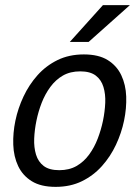

<svg xmlns="http://www.w3.org/2000/svg" viewBox="-20 -720 543 748"><path d="M40 -250Q50 -298 71.6 -344Q93.2 -390 126.2 -427Q159.3 -464 204.2 -486Q249.2 -508 306.7 -508Q364.2 -508 399.6 -486Q435 -464 452.5 -427Q470 -390 471.7 -344Q473.3 -298 463.3 -250Q453.3 -202 431.8 -156Q410.2 -110 377.1 -73Q344 -36 299.1 -14Q254.2 8 196.7 8Q139.2 8 103.8 -14Q68.3 -36 50.8 -73Q33.3 -110 31.7 -156Q30 -202 40 -250ZM122 -250Q114.7 -214.7 113.2 -180.2Q111.8 -145.8 120.3 -117.8Q128.8 -89.7 150.4 -73.3Q172 -57 210.8 -57Q249.7 -57 278.2 -73.3Q306.7 -89.7 327.2 -117.8Q347.7 -145.8 360.8 -180.2Q374 -214.7 381.3 -250Q388.5 -285.3 390 -319.2Q391.5 -353.2 383 -381.2Q374.5 -409.3 352.9 -425.7Q331.3 -442 292.5 -442Q253.7 -442 225.2 -425.7Q196.7 -409.3 176.1 -381.2Q155.5 -353.2 142.3 -319.2Q129.2 -285.3 122 -250ZM486 -700 325.3 -556.7H252L381 -700Z"/></svg>

Font: Epunda Sans Light
Style: Italic
Weight: 300
Italic angle: -12.0243°
Designer: Simon Atzbach
Foundry: typofactur
Version: Version 2.204